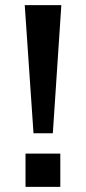

<svg xmlns="http://www.w3.org/2000/svg" viewBox="-20 -725 334 745"><path d="M110 -208 76 -705H218L185 -208ZM79 0V-129H214V0Z"/></svg>

Font: Nunito Sans 10pt Expanded SemiBold
Style: Regular
Weight: 600
Width: 7
Designer: Vernon Adams
Foundry: Vernon Adams
Version: Version 3.101;gftools[0.9.27]